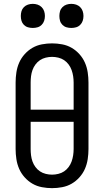

<svg xmlns="http://www.w3.org/2000/svg" viewBox="-20 -968 540 996"><path d="M250 8Q224 8 197.5 3Q171 -2 148.5 -15Q126 -28 108 -48Q90 -68 79.5 -92Q69 -116 65 -142.5Q61 -169 61 -195V-540Q61 -566 65 -592.5Q69 -619 79.5 -643Q90 -667 108 -687Q126 -707 148.5 -720Q171 -733 197.5 -738Q224 -743 250 -743Q276 -743 302.5 -738Q329 -733 351.5 -720Q374 -707 392 -687Q410 -667 420.5 -643Q431 -619 435 -592.5Q439 -566 439 -540V-195Q439 -169 435 -142.5Q431 -116 420.5 -92Q410 -68 392 -48Q374 -28 351.5 -15Q329 -2 302.5 3Q276 8 250 8ZM362 -399V-540Q362 -556 359.5 -572.5Q357 -589 351.5 -604.5Q346 -620 336 -633.5Q326 -647 312.5 -656Q299 -665 282.5 -669Q266 -673 250 -673Q234 -673 217.5 -669Q201 -665 187.5 -656Q174 -647 164 -633.5Q154 -620 148.5 -604.5Q143 -589 141 -572.5Q139 -556 139 -540V-399ZM250 -62Q266 -62 282.5 -66Q299 -70 312.5 -79Q326 -88 336 -101.5Q346 -115 351.5 -130.5Q357 -146 359.5 -162.5Q362 -179 362 -195V-336H139V-195Q139 -179 141 -162.5Q143 -146 148.5 -130.5Q154 -115 164 -101.5Q174 -88 187.5 -79Q201 -70 217.5 -66Q234 -62 250 -62ZM350 -823Q337 -823 325 -826.5Q313 -830 304 -839Q295 -848 291.5 -860Q288 -872 288 -885Q288 -898 291.5 -910Q295 -922 304 -931Q313 -940 325 -944Q337 -948 350 -948Q363 -948 375 -944Q387 -940 396 -931Q405 -922 409 -910Q413 -898 413 -885Q413 -872 409 -860Q405 -848 396 -839Q387 -830 375 -826.5Q363 -823 350 -823ZM150 -823Q137 -823 125 -826.5Q113 -830 104 -839Q95 -848 91.5 -860Q88 -872 88 -885Q88 -898 91.5 -910Q95 -922 104 -931Q113 -940 125 -944Q137 -948 150 -948Q163 -948 175 -944Q187 -940 196 -931Q205 -922 209 -910Q213 -898 213 -885Q213 -872 209 -860Q205 -848 196 -839Q187 -830 175 -826.5Q163 -823 150 -823Z"/></svg>

Font: Iosevka Curly Slab
Style: Regular
Weight: 400
Monospace: yes
Designer: Belleve Invis
Foundry: Belleve Invis
Version: Version 22.1.2; ttfautohint (v1.8.4)